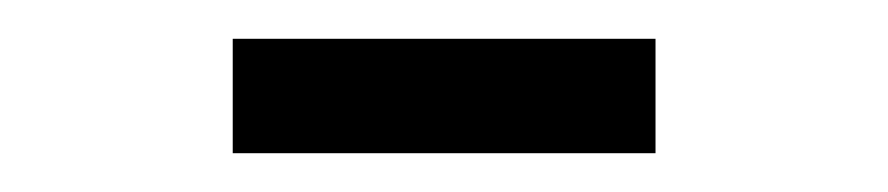

<svg xmlns="http://www.w3.org/2000/svg" viewBox="-20 -669 458 99"><path d="M100 -649H318V-590H100Z"/></svg>

Font: Play
Style: Regular
Weight: 400
Designer: Jonas Hecksher (Cyrillic expansion: Cyreal)
Foundry: Jonas Hecksher, Playtype, e-types AS
Version: Version 2.101; ttfautohint (v1.5.65-e2d9)